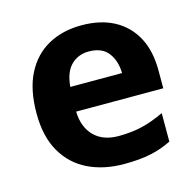

<svg xmlns="http://www.w3.org/2000/svg" viewBox="-88 -647 766 749"><g transform="rotate(-15 295.5 -273.0)"><path d="M303 -556Q379 -556 433.5 -527Q488 -498 518 -443Q548 -388 548 -308V-236H196Q198 -173 233.5 -137Q269 -101 332 -101Q385 -101 428 -111.5Q471 -122 517 -144V-29Q477 -9 432.5 0.5Q388 10 325 10Q243 10 180 -20.5Q117 -51 81 -113Q45 -175 45 -269Q45 -365 77.5 -428.5Q110 -492 168 -524Q226 -556 303 -556ZM304 -450Q261 -450 232.5 -422Q204 -394 199 -335H408Q407 -385 382 -417.5Q357 -450 304 -450Z"/></g></svg>

Font: Noto Sans Ol Chiki
Style: Regular
Weight: 400
Designer: Monotype Design Team, Lewis McGuffie
Foundry: Monotype Imaging Inc.
Version: Version 2.003